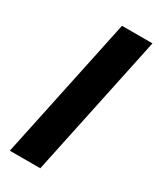

<svg xmlns="http://www.w3.org/2000/svg" viewBox="-183 -770 687 830"><g transform="rotate(30 160.0 -355.0)"><path d="M18 0 168 -710H320L170 0Z"/></g></svg>

Font: Geist
Style: Bold Italic
Weight: 700
Italic angle: -12°
Designer: Basement.studio, Andrés Briganti, Mateo Zaragoza
Foundry: Basement.studio, Vercel, Andrés Briganti, Guido Ferreyra, Mateo Zaragoza
Version: Version 1.500; ttfautohint (v1.8.4.7-5d5b)